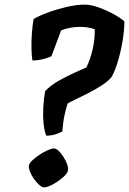

<svg xmlns="http://www.w3.org/2000/svg" viewBox="-20 -808 557 829"><path d="M180 -222Q171 -243 168 -276.5Q165 -310 167 -346.5Q169 -383 175 -415Q199 -440 235.5 -460.5Q272 -481 305 -495.5Q338 -510 353 -517Q369 -549 379.5 -593Q390 -637 389 -682Q359 -692 324 -692Q284 -692 244 -677L202 -565Q190 -559 167 -553Q144 -547 120 -547Q117 -564 116 -595Q115 -626 117.5 -661.5Q120 -697 125 -726Q149 -740 187 -754Q225 -768 267.5 -778Q310 -788 347 -788Q371 -788 403 -777Q435 -766 466 -749.5Q497 -733 517 -716Q517 -676 509 -629.5Q501 -583 488.5 -541.5Q476 -500 462 -476Q448 -458 419.5 -439.5Q391 -421 359.5 -405Q328 -389 303.5 -377.5Q279 -366 272 -361Q267 -346 261.5 -323.5Q256 -301 253 -278.5Q250 -256 249 -240Q239 -235 222.5 -229Q206 -223 180 -222ZM170 1Q161 1 149 -10Q137 -21 126 -36.5Q115 -52 109 -68Q103 -84 105 -94Q107 -104 120 -116Q133 -128 151 -140Q169 -152 186 -159.5Q203 -167 213 -167Q223 -167 234 -156Q245 -145 255 -129Q265 -113 270.5 -97Q276 -81 273 -70Q270 -58 251 -41.5Q232 -25 208.5 -12Q185 1 170 1Z"/></svg>

Font: Texturina 72pt 72pt ExtraBold
Style: Italic
Weight: 800
Italic angle: -11°
Designer: Guillermo Torres Carreño
Foundry: Omnibus-Type
Version: Version 1.002; ttfautohint (v1.8.3)